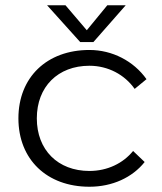

<svg xmlns="http://www.w3.org/2000/svg" viewBox="-20 -700 617 730"><path d="M530 -84 486 -126C448 -79 388 -50 320 -50C200 -50 120 -130 120 -250C120 -370 200 -450 320 -450C391 -450 454 -416 492 -362L537 -399C488 -468 407 -510 320 -510C158 -510 50 -406 50 -250C50 -94 158 10 320 10C407 10 483 -25 530 -84ZM335 -540 458 -680H388L310 -585L229 -680H159L285 -540Z"/></svg>

Font: Gully Light
Style: Regular
Weight: 300
Designer: jaikishan Patel
Foundry: MagicType
Version: Version 1.000;Glyphs 3.2 (3242)